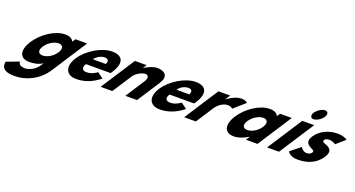

<svg xmlns="http://www.w3.org/2000/svg" viewBox="-106 -1617 5053 2730"><g transform="rotate(20 2420.5 -251.5)"><path d="M-44.6 126C-71.6 251 35.9 275 142.9 275C317.9 275 502.5 186 613.9 14L955.3 -513H778.3L748.5 -467H745.5C728.7 -506 688 -528 620 -528C470 -528 286 -406 188.8 -256C91.7 -106 118.3 15 268.3 15C338.3 15 404.8 5 470 -37L445.3 1C386.4 92 291.6 121 242.6 121C165.6 121 145.3 86 146.4 55ZM376.8 -256C422.8 -327 508.2 -377 575.2 -377C641.2 -377 661.8 -327 615.8 -256C570.5 -186 488.1 -136 419.1 -136C347.1 -136 331.5 -186 376.8 -256Z M1412.3 -232C1417.2 -238 1424.3 -249 1428.8 -256C1545.4 -436 1486 -528 1330 -528C1175 -528 969 -406 871.8 -256C775.3 -107 823.3 15 978.3 15C1092.3 15 1210.2 -22 1331.1 -119L1244.5 -183C1171.7 -137 1139.6 -126 1082.6 -126C1037.6 -126 989.1 -153 1040.3 -232ZM1108.7 -330C1142.2 -377 1199.5 -413 1260.5 -413C1312.5 -413 1330.7 -384 1303.7 -330Z M1346 0H1523L1710.8 -290C1743.9 -341 1827.6 -390 1880.6 -390C1937.6 -390 1940.9 -341 1907.8 -290L1720 0H1897L2115.9 -338C2208.6 -481 2108 -528 2014 -528C1958 -528 1888.2 -499 1822.3 -459H1820.3L1855.3 -513H1678.3Z M2676.3 -232C2681.2 -238 2688.3 -249 2692.8 -256C2809.4 -436 2750 -528 2594 -528C2439 -528 2233 -406 2135.8 -256C2039.3 -107 2087.3 15 2242.3 15C2356.3 15 2474.2 -22 2595.1 -119L2508.5 -183C2435.7 -137 2403.6 -126 2346.6 -126C2301.6 -126 2253.1 -153 2304.3 -232ZM2372.7 -330C2406.2 -377 2463.5 -413 2524.5 -413C2576.5 -413 2594.7 -384 2567.7 -330Z M2610 0H2787L2961.9 -270C2970.3 -283 3042.2 -374 3134.2 -374C3193.2 -374 3208.1 -346 3208.1 -346L3379.3 -496C3379.3 -496 3354 -528 3288 -528C3187 -528 3073.3 -439 3073.3 -439H3071.3L3119.3 -513H2942.3Z M3285.3 -256C3188.2 -106 3214.8 15 3364.8 15C3434.8 15 3514.9 -16 3580.1 -58H3582.1L3544.5 0H3719.5L4051.8 -513H3874.8L3843 -464C3827.6 -505 3785.5 -528 3716.5 -528C3566.5 -528 3382.5 -406 3285.3 -256ZM3473.3 -256C3519.3 -327 3604.7 -377 3671.7 -377C3737.7 -377 3758.3 -327 3712.3 -256C3667 -186 3584.6 -136 3515.6 -136C3443.6 -136 3428 -186 3473.3 -256Z M3865 0H4045L4385.7 -526H4205.7ZM4318.9 -690C4287.8 -642 4300.9 -602 4346.9 -602C4392.9 -602 4457.8 -642 4488.9 -690C4520 -738 4506.9 -778 4460.9 -778C4414.9 -778 4350 -738 4318.9 -690Z M4744 -528C4609 -528 4481.1 -468 4413.1 -363C4363.2 -286 4391.9 -250 4426.4 -223C4465 -193 4519.1 -190 4495.1 -153C4473.1 -119 4441.1 -116 4416.1 -116C4359.1 -116 4327.4 -175 4327.4 -175L4177 -54C4177 -54 4206.3 15 4330.3 15C4435.3 15 4588.8 -9 4686.6 -160C4754.6 -265 4691.3 -303 4636.9 -324C4601.9 -338 4571.1 -346 4588.6 -373C4604.1 -397 4624.7 -404 4663.7 -404C4717.7 -404 4757 -372 4757 -372L4890.1 -488C4890.1 -488 4843 -528 4744 -528Z"/></g></svg>

Font: Hussar
Style: BdWodka
Weight: 700
Foundry: Cannot Into Space Fonts
Version: Version 2.00